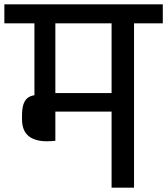

<svg xmlns="http://www.w3.org/2000/svg" viewBox="-56 -861 767 881"><path d="M-36 -754V-841H691V-754H559V0H456V-349H198V-215Q152 -210 122.5 -216Q93 -222 76 -236Q59 -250 52 -270Q45 -290 45 -313V-329Q45 -361 51 -380.5Q57 -400 69.5 -410.5Q82 -421 102 -424V-754ZM198 -434H456V-754H198Z"/></svg>

Font: Matangi SemiBold
Style: Regular
Weight: 600
Designer: Prashant Pant
Foundry: The Graphic Ant
Version: Version 3.002